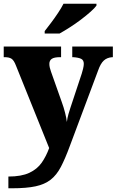

<svg xmlns="http://www.w3.org/2000/svg" viewBox="-22 -786 626 1031"><path d="M23 162Q93 162 135.5 142Q178 122 202 87.5Q226 53 242 9L64 -433Q53 -462 40 -470.5Q27 -479 3 -479H-2V-536H306V-479H301Q269 -479 256 -470Q243 -461 243 -443Q243 -433 245.5 -422.5Q248 -412 252 -401L309 -240Q320 -210 327.5 -180.5Q335 -151 337 -131Q340 -154 345.5 -173Q351 -192 356 -207L417 -391Q420 -400 424 -416.5Q428 -433 428 -443Q428 -463 414 -470Q400 -477 371 -479H366V-536H584V-479H581Q553 -477 535.5 -461Q518 -445 505 -408L353 -2Q328 66 305 110Q282 154 250 179Q218 204 169 214.5Q120 225 43 225H23ZM218 -619Q233 -638 252.5 -664Q272 -690 290 -717Q308 -744 319 -766H496V-756Q487 -743 464.5 -723Q442 -703 413 -681Q384 -659 353.5 -639.5Q323 -620 298 -606H218Z"/></svg>

Font: Noto Serif Telugu ExtraBold
Style: Regular
Weight: 800
Designer: Jelle Bosma - Monotype Design Team
Foundry: Monotype Imaging Inc.
Version: Version 2.005; ttfautohint (v1.8.4.7-5d5b)